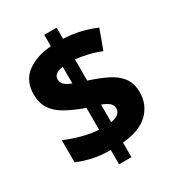

<svg xmlns="http://www.w3.org/2000/svg" viewBox="-193 -875 960 1049"><g transform="rotate(-30 287.0 -350.5)"><path d="M248 -32Q183 -33 134 -44Q85 -55 43 -73V-213Q87 -193 143 -178Q199 -163 248 -160V-298Q178 -323 130.5 -350Q83 -377 59 -414Q35 -451 35 -507Q35 -590 94 -635Q153 -680 248 -687V-759H326V-689Q385 -686 434.5 -674Q484 -662 528 -643L483 -520Q445 -536 404.5 -545.5Q364 -555 326 -559V-425Q388 -405 437 -381.5Q486 -358 514.5 -321.5Q543 -285 543 -226Q543 -150 490 -97Q437 -44 326 -34V58H248ZM248 -557Q189 -550 189 -511Q189 -491 202.5 -478Q216 -465 248 -452ZM326 -163Q388 -173 388 -215Q388 -235 373.5 -248Q359 -261 326 -274Z"/></g></svg>

Font: Noto Sans ExtraBold
Style: Regular
Weight: 800
Designer: Monotype Design Team
Foundry: Monotype Imaging Inc.
Version: Version 2.007